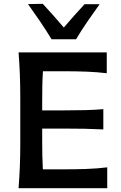

<svg xmlns="http://www.w3.org/2000/svg" viewBox="-20 -988 636 1008"><path d="M77.5 0Q82 -59 84.2 -113.5Q86.5 -168 86.5 -234.5V-475Q86.5 -542 84.2 -597.8Q82 -653.5 77.5 -713H540.5V-603.5Q491.5 -609.5 436 -611.8Q380.5 -614 305 -614H205.5Q203 -577 202.2 -538.8Q201.5 -500.5 201.5 -457V-408.5H310.5Q379 -408.5 427.8 -409.8Q476.5 -411 522.5 -415V-308.5Q474 -311 425.2 -312Q376.5 -313 310.5 -313H201.5V-252.5Q201.5 -210 202.2 -172.8Q203 -135.5 205 -99H314.5Q377.5 -99 434 -101Q490.5 -103 543 -109.5V0ZM250.5 -782Q222.5 -828.5 191.2 -874.5Q160 -920.5 127 -966.5L204.5 -968Q233 -937 260.8 -906Q288.5 -875 315 -843.5Q367 -904.5 424 -966H503Q470 -920 438.5 -874.2Q407 -828.5 379.5 -782Z"/></svg>

Font: Commissioner Flair Medium
Style: Regular
Weight: 500
Designer: Kostas Bartsokas
Foundry: Kostas Bartsokas
Version: Version 1.000; ttfautohint (v1.8.3)